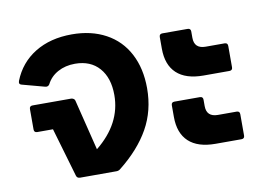

<svg xmlns="http://www.w3.org/2000/svg" viewBox="-66 -681 1075 781"><g transform="rotate(-10 471.0 -290.0)"><path d="M537 -311Q537 -219 495.5 -145Q454 -71 372 -6Q365 0 356 0H206Q193 0 190 -11L131 -213H66Q53 -213 53 -226V-310Q53 -323 66 -323H225Q230 -323 235 -320Q240 -317 241 -312L293 -102Q401 -189 401 -307Q401 -378 365 -419Q329 -460 265 -460Q225 -460 194 -443Q163 -426 148 -396Q142 -386 130 -389L37 -414Q24 -417 29 -431Q57 -502 120.5 -541Q184 -580 273 -580Q353 -580 413 -547.5Q473 -515 505 -454Q537 -393 537 -311Z M772 -322Q699 -322 661.5 -357Q624 -392 624 -459V-507Q624 -520 637 -520H741Q754 -520 754 -507V-481Q754 -436 801 -436H879Q892 -436 892 -423V-335Q892 -322 879 -322ZM772 -40Q699 -40 661.5 -75Q624 -110 624 -177V-225Q624 -238 637 -238H742Q755 -238 755 -225V-199Q755 -154 802 -154H879Q892 -154 892 -141V-53Q892 -40 879 -40Z"/></g></svg>

Font: LINE Seed Sans TH
Style: Bold
Weight: 700
Designer: Dalton Maag Ltd | Thai characters by Cadson Demak Co.,Ltd.
Foundry: Dalton Maag Ltd
Version: Version 1.002